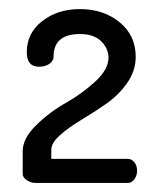

<svg xmlns="http://www.w3.org/2000/svg" viewBox="-20 -751 350 423"><path d="M39 -636Q39 -678 73 -704.5Q107 -731 156 -731Q208 -731 243.5 -702Q279 -673 279 -626Q279 -595 260 -568Q241 -541 213.5 -522Q186 -503 158.5 -486.5Q131 -470 112 -453Q93 -436 93 -421V-401H262Q270 -401 276 -393.5Q282 -386 282 -375Q282 -364 276 -356Q270 -348 262 -348H58Q48 -348 39 -354Q30 -360 30 -368V-418Q30 -446 59.5 -475Q89 -504 124.5 -524Q160 -544 189.5 -571Q219 -598 219 -624Q219 -644 203 -660Q187 -676 156 -676Q98 -676 98 -626Q98 -617 89 -610.5Q80 -604 66 -604Q39 -604 39 -636Z"/></svg>

Font: Dosis
Style: Medium
Weight: 500
Designer: Edgar Tolentino, Pablo Impallari, Igino Marini
Foundry: Edgar Tolentino, Pablo Impallari, Igino Marini
Version: Version 1.007